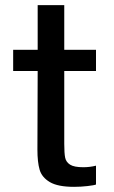

<svg xmlns="http://www.w3.org/2000/svg" viewBox="-20 -720 442 744"><path d="M229 -445V-163Q229 -126 232.5 -109Q236 -92 251.5 -82Q267 -72 303 -72Q328 -72 352 -78V-5Q345 -2 319 1Q293 4 267 4Q204 4 173 -14.5Q142 -33 133.5 -62.5Q125 -92 125 -140L126 -445H31V-527H126V-700H229V-527H352V-445Z"/></svg>

Font: Be Vietnam Medium
Style: Regular
Weight: 500
Designer: Gabriel Lam
Foundry: TypeRant
Version: Version 4.000